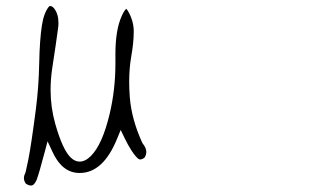

<svg xmlns="http://www.w3.org/2000/svg" viewBox="-20 -502 1040 619"><path d="M352.1 -327.6V-297.4Q352.1 -212.9 333.5 -134.8Q310.1 -36.1 272.9 1Q254.9 19 236.8 19Q221.2 19 207.5 5.4Q181.6 -20 158.2 -102.5Q143.1 -155.8 143.1 -211.9Q143.1 -245.1 147.9 -278.8Q161.6 -368.2 167 -409.2Q168.5 -418.5 168.5 -427.2Q168.5 -457.5 154.3 -475.1Q148.4 -482.4 142.6 -482.4Q140.6 -482.4 138.7 -481.9Q121.6 -461.9 115.2 -420.9Q107.9 -374 106.4 -298.3Q105 -222.7 95.7 -150.4Q81.1 -37.1 71.3 12.7Q66.9 33.7 62.5 53.2Q57.1 64 57.1 71.8Q57.1 81.1 63 89.8Q72.8 96.2 79.6 96.2Q82 96.2 84.5 95.2Q86.9 94.2 89.4 91.8Q94.2 86.9 98.1 78.1Q106 56.6 124 -11.2L133.3 -46.4L148.9 -13.2Q161.6 14.6 178.2 31.2Q202.6 55.7 236.8 55.7Q313 55.7 357.9 -55.7L369.1 -83L381.8 -56.6Q404.3 -10.7 422.4 6.8Q425.8 10.3 428.2 11.2Q430.7 12.2 432.1 12.2Q433.6 12.2 435.1 11.7Q439.5 11.2 446.3 5.9Q451.7 -3.4 451.7 -12.2Q451.7 -24.9 439.9 -39.6L439 -41Q403.8 -117.7 398.4 -189.5Q396.5 -214.4 396.5 -237.8Q396.5 -280.8 402.8 -317.9Q411.1 -364.7 411.1 -397Q411.1 -401.4 411.1 -405.8Q409.7 -437.5 392.1 -467.3Q389.2 -471.7 387.2 -473.6Q380.9 -469.2 372.6 -450.7Q352.1 -406.2 352.1 -327.6Z"/></svg>

Font: NaikaiFont
Style: ExtraLight
Weight: 200
Version: Version 1.89